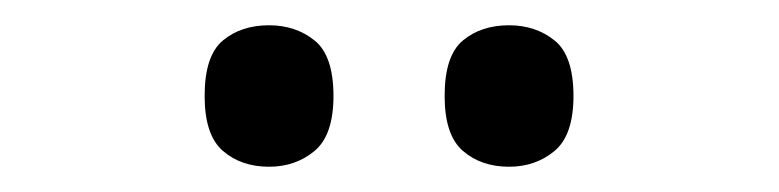

<svg xmlns="http://www.w3.org/2000/svg" viewBox="-20 -764 617 152"><path d="M383 -632Q361 -632 346.5 -644.5Q332 -657 332 -688Q332 -720 346.5 -732Q361 -744 383 -744Q404 -744 419 -732Q434 -720 434 -688Q434 -657 419 -644.5Q404 -632 383 -632ZM193 -632Q171 -632 156.5 -644.5Q142 -657 142 -688Q142 -720 156.5 -732Q171 -744 193 -744Q214 -744 229 -732Q244 -720 244 -688Q244 -657 229 -644.5Q214 -632 193 -632Z"/></svg>

Font: Noto Serif NP Hmong
Style: Regular
Weight: 400
Designer: Dalton Maag Ltd
Foundry: Dalton Maag Ltd
Version: Version 1.001